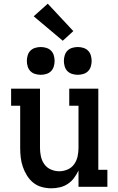

<svg xmlns="http://www.w3.org/2000/svg" viewBox="-20 -1009 640 1037"><path d="M257 8Q231 8 205.5 1Q180 -6 160 -22Q140 -38 126 -60.5Q112 -83 103.5 -107.5Q95 -132 92 -158Q89 -184 89 -210V-438H40V-530H196V-210Q196 -187 201 -164Q206 -141 219.5 -122Q233 -103 255 -93.5Q277 -84 300 -84Q323 -84 345 -93.5Q367 -103 380.5 -122Q394 -141 399 -164Q404 -187 404 -210V-438H354V-530H511V-92H560V0H404V-88Q394 -67 380 -48Q366 -29 346.5 -16Q327 -3 304 2.5Q281 8 257 8ZM400 -605Q385 -605 370 -609.5Q355 -614 344.5 -624.5Q334 -635 329.5 -650Q325 -665 325 -680Q325 -695 329.5 -710Q334 -725 344.5 -735.5Q355 -746 370 -750.5Q385 -755 400 -755Q415 -755 430 -750.5Q445 -746 455.5 -735.5Q466 -725 470.5 -710Q475 -695 475 -680Q475 -665 470.5 -650Q466 -635 455.5 -624.5Q445 -614 430 -609.5Q415 -605 400 -605ZM200 -605Q185 -605 170 -609.5Q155 -614 144.5 -624.5Q134 -635 129.5 -650Q125 -665 125 -680Q125 -695 129.5 -710Q134 -725 144.5 -735.5Q155 -746 170 -750.5Q185 -755 200 -755Q215 -755 230 -750.5Q245 -746 255.5 -735.5Q266 -725 270.5 -710Q275 -695 275 -680Q275 -665 270.5 -650Q266 -635 255.5 -624.5Q245 -614 230 -609.5Q215 -605 200 -605ZM319 -789 162 -921 238 -989 376 -841Z"/></svg>

Font: Iosevka Slab Semibold Extended
Style: Regular
Weight: 600
Width: 7
Monospace: yes
Designer: Belleve Invis
Foundry: Belleve Invis
Version: Version 11.1.0; ttfautohint (v1.8.3)